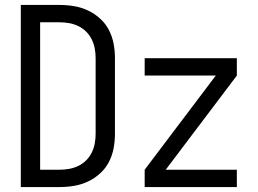

<svg xmlns="http://www.w3.org/2000/svg" viewBox="-20 -755 1040 775"><path d="M64 0V-735H222Q251 -735 280 -730Q309 -725 335.5 -712.5Q362 -700 384 -680Q406 -660 419.5 -634Q433 -608 438.5 -579Q444 -550 444 -521V-215Q444 -185 438.5 -156Q433 -127 419.5 -101Q406 -75 384 -55Q362 -35 335.5 -22.5Q309 -10 280 -5Q251 0 222 0ZM142 -70H222Q241 -70 260 -73.5Q279 -77 296.5 -85.5Q314 -94 328 -108Q342 -122 350.5 -139.5Q359 -157 362.5 -176Q366 -195 366 -215V-521Q366 -540 362.5 -559Q359 -578 350.5 -595.5Q342 -613 328 -627Q314 -641 296.5 -649.5Q279 -658 260 -661.5Q241 -665 221 -665H142ZM564 0V-70L851 -450H564V-520H936V-450L649 -70H936V0Z"/></svg>

Font: Huly
Style: Regular
Weight: 400
Designer: Belleve Invis
Foundry: Belleve Invis
Version: Version 33.2.5; ttfautohint (v1.8.4)